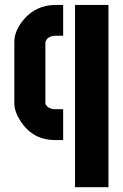

<svg xmlns="http://www.w3.org/2000/svg" viewBox="-20 -577 505 791"><path d="M207 0Q115.2 0 64.5 -78.1Q39.1 -117.2 39.1 -151.4V-405.3Q39.1 -450.2 78.1 -497.1Q128.9 -555.7 207 -556.6H240.2V-429.7H207Q173.8 -427.7 167 -403.3V-153.3Q167 -141.6 182.6 -132.8Q193.4 -127 207 -127H240.2V0ZM289.1 194.3V-556.6H426.8V194.3Z"/></svg>

Font: Post No Bills Colombo
Style: ExtraBold
Weight: 900
Designer: Kosala Senevirathne, Siva Puranthara, Lasantha Premarathna, Tharique Azeez
Foundry: Mooniak
Version: Version 1.220 ; ttfautohint (v1.5)